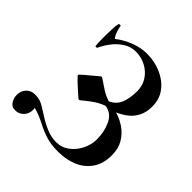

<svg xmlns="http://www.w3.org/2000/svg" viewBox="-204 -956 1141 1141"><g transform="rotate(45 366.5 -386.0)"><path d="M161 -63Q161 -29 139.5 -7.5Q118 14 91 14H83Q57 14 43 -9Q29 -32 29 -57Q29 -92 50 -114Q71 -136 104 -136H112Q147 -136 182 -114Q217 -92 254 -69Q278 -54 315.5 -39Q353 -24 393 -24Q439 -24 475 -51Q511 -78 532 -120Q553 -162 553 -206Q553 -271 529.5 -321.5Q506 -372 458 -383Q452 -385 447.5 -384Q443 -383 439 -381Q404 -367 373.5 -344.5Q343 -322 318 -301Q311 -296 304 -301Q283 -320 255 -344.5Q227 -369 207 -391Q199 -399 208 -406Q228 -425 253.5 -445.5Q279 -466 304 -488Q311 -493 317 -488Q349 -466 378.5 -447Q408 -428 443 -417Q487 -437 503.5 -478.5Q520 -520 520 -580Q520 -626 496.5 -662Q473 -698 434 -719Q395 -740 348 -740Q305 -740 269.5 -716.5Q234 -693 209 -659.5Q184 -626 171 -596Q169 -592 162.5 -591Q156 -590 155 -596Q154 -603 153 -621.5Q152 -640 152 -663Q152 -696 153.5 -731Q155 -766 159 -782Q161 -786 168 -786Q176 -786 176 -782Q178 -765 186.5 -740.5Q195 -716 207 -705Q226 -721 256 -737.5Q286 -754 324.5 -766Q363 -778 406 -778Q468 -778 523.5 -754Q579 -730 613.5 -685.5Q648 -641 648 -578Q648 -530 630.5 -495.5Q613 -461 584 -438.5Q555 -416 520 -401Q562 -389 599 -363.5Q636 -338 659.5 -298.5Q683 -259 683 -203Q683 -133 651 -86Q619 -39 564.5 -15.5Q510 8 442 8Q381 8 338.5 -5.5Q296 -19 260 -38Q233 -52 206.5 -63Q180 -74 159 -78Q161 -70 161 -63Z"/></g></svg>

Font: Ponomar
Style: Regular
Weight: 400
Version: Version 1.301; ttfautohint (v1.8.4.7-5d5b)